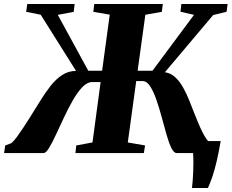

<svg xmlns="http://www.w3.org/2000/svg" viewBox="-46 -763 1154 957"><path d="M911 174Q913 157.5 914.5 137Q916 116.5 917 93.5Q918 70.5 918 46.8Q918 23 916.5 0L884.5 -60H1054Q1044 -1.5 1033.8 41.8Q1023.5 85 1012.8 116.8Q1002 148.5 990.5 174ZM-25.5 0 -20 -38 10.5 -49.5Q23 -60 37.5 -79.5Q52 -99 68.5 -124Q85 -149 102 -176Q129 -218.5 154.2 -259.8Q179.5 -301 206.2 -335Q233 -369 264 -389.2Q295 -409.5 333 -409.5L157 -689.5L84.5 -704L90 -743H326L321.5 -704L242 -689L394 -410.5H463L501 -690L419 -704L424 -743H765.5L760.5 -704L678.5 -689.5L640 -410.5H714L921 -689L853.5 -704.5L858 -743H1088.5L1083.5 -704.5L1016.5 -688L776 -403Q805.5 -398.5 827.5 -378Q849.5 -357.5 866.5 -327.2Q883.5 -297 897.8 -261.2Q912 -225.5 926 -189.5Q935.5 -166 944.8 -144Q954 -122 963.5 -103.5Q973 -85 982.5 -71Q992 -57 1001.5 -49.5L1042.5 -38L1038.5 0H835Q820.5 0 808 -25.8Q795.5 -51.5 783.8 -92.8Q772 -134 759.8 -179.8Q747.5 -225.5 733.2 -266.5Q719 -307.5 702.2 -333.2Q685.5 -359 664.5 -359H633L591 -53L677 -38L671 0H330L334 -38L415 -53L455.5 -354H413.5Q388.5 -354 364.2 -328.5Q340 -303 317 -262.8Q294 -222.5 272.8 -177.2Q251.5 -132 232.8 -91.5Q214 -51 198.5 -25.5Q183 0 171 0Z"/></svg>

Font: Merriweather 72pt Black
Style: Italic
Weight: 900
Italic angle: -7.8°
Version: Version 2.101